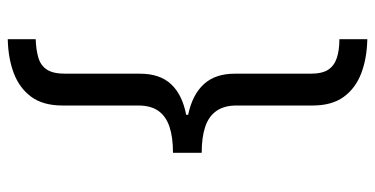

<svg xmlns="http://www.w3.org/2000/svg" viewBox="-256 -576 967 495"><g transform="rotate(90 227.5 -328.5)"><path d="M374 -291Q334 -291 307 -282Q280 -273 266 -253.5Q252 -234 252 -201V-6Q252 44 229.5 74.5Q207 105 168.5 119.5Q130 134 81 135V63Q109 62 129 56Q149 50 159.5 34Q170 18 170 -13V-206Q170 -257 197 -286Q224 -315 276 -325V-330Q224 -341 197 -370.5Q170 -400 170 -450V-645Q170 -676 159.5 -691.5Q149 -707 129 -713.5Q109 -720 81 -720V-792Q130 -791 168.5 -776.5Q207 -762 229.5 -731.5Q252 -701 252 -651V-455Q252 -423 266 -403Q280 -383 307 -374Q334 -365 374 -365Z"/></g></svg>

Font: ukannada85
Style: Book
Weight: 400
Designer: Jelle Bosma - Monotype Design Team
Foundry: Monotype Imaging Inc.
Version: Version 2.003